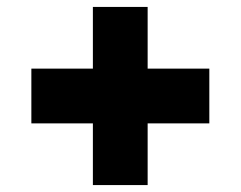

<svg xmlns="http://www.w3.org/2000/svg" viewBox="-20 -692 694 554"><path d="M248 -158V-336H70.5V-494H248V-672H406V-494H584V-336H406V-158Z"/></svg>

Font: Spartan Thin ExtraBold
Style: Regular
Weight: 800
Version: Version 1.004